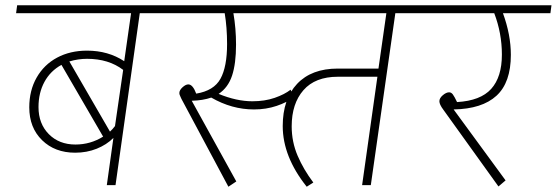

<svg xmlns="http://www.w3.org/2000/svg" viewBox="-20 -702 2111 728"><path d="M643 -652H510L418 0H385L410 -179Q384 -153 346.5 -138Q309 -123 265 -123Q188 -123 139.5 -170.5Q91 -218 91 -295Q91 -359 119 -408Q147 -457 196.5 -483.5Q246 -510 310 -510Q390 -510 451 -470L477 -652H41L45 -682H648ZM416 -224 447 -437Q392 -479 310 -479Q276 -479 243 -469L397 -203Q407 -212 416 -224ZM266 -154Q323 -154 371 -184L213 -456Q171 -433 148.5 -391.5Q126 -350 126 -296Q126 -233 165 -193.5Q204 -154 266 -154Z M781 -332Q749 -321 707 -320L876 -14L846 6L668 -327Q667 -330 663.5 -337Q660 -344 660 -349Q660 -360 672 -371Q684 -382 694 -382Q711 -382 724 -347Q791 -358 816 -403.5Q841 -449 841 -535Q841 -598 832 -652H616L621 -682H1063L1058 -652H865Q875 -594 875 -533Q875 -461 860 -415.5Q845 -370 809 -346Q877 -318 937 -318Q984 -318 1021.5 -331Q1059 -344 1082 -362L1093 -333Q1069 -314 1029 -300.5Q989 -287 943 -287Q859 -287 781 -332Z M1611 -652H1479L1386 0H1353L1411 -411H1261Q1175 -411 1130.5 -360Q1086 -309 1086 -223Q1086 -164 1108.5 -111.5Q1131 -59 1168 -10L1143 6Q1052 -108 1052 -224Q1052 -326 1106.5 -384Q1161 -442 1261 -442H1415L1445 -652H1009L1013 -682H1616Z M2067 -652H1887Q1917 -570 1917 -494Q1917 -389 1862.5 -339Q1808 -289 1700 -287L1897 -18L1870 5L1661 -286Q1646 -306 1646 -318Q1646 -330 1659 -341Q1672 -352 1683 -352Q1691 -352 1697 -344Q1703 -336 1713 -315Q1802 -320 1842.5 -365Q1883 -410 1883 -495Q1883 -576 1854 -652H1584L1589 -682H2071Z"/></svg>

Font: FiraGO UltraLight
Style: Italic
Weight: 200
Italic angle: -8°
Designer: bBox Type GmbH
Foundry: bBox Type GmbH
Version: Version 1.001